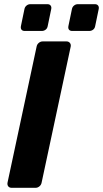

<svg xmlns="http://www.w3.org/2000/svg" viewBox="-20 -898 493 918"><path d="M36 0Q25 0 19.5 -7Q14 -14 16 -25L155 -675Q157 -686 165.5 -693Q174 -700 184 -700H298Q308 -700 314 -693Q320 -686 318 -675L179 -25Q177 -14 168.5 -7Q160 0 150 0ZM325 -750Q315 -750 310 -756Q305 -762 307 -773L324 -855Q326 -865 334 -871.5Q342 -878 352 -878H434Q444 -878 449 -871.5Q454 -865 452 -855L435 -773Q433 -762 425 -756Q417 -750 407 -750ZM98 -750Q88 -750 83 -756Q78 -762 80 -773L97 -855Q99 -865 107 -871.5Q115 -878 125 -878H207Q217 -878 222 -871.5Q227 -865 225 -855L208 -773Q206 -762 198 -756Q190 -750 180 -750Z"/></svg>

Font: Rubik Light SemiBold
Style: Italic
Weight: 600
Italic angle: -12°
Version: Version 2.104